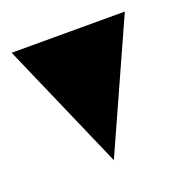

<svg xmlns="http://www.w3.org/2000/svg" viewBox="-69 -262 404 424"><g transform="rotate(-20 133.0 -50.0)"><path d="M266 -200 131 100 0 -200Z"/></g></svg>

Font: Bravura Text
Style: Regular
Weight: 400
Designer: Daniel Spreadbury et al.
Foundry: Steinberg Media Technologies GmbH
Version: Version 1.38